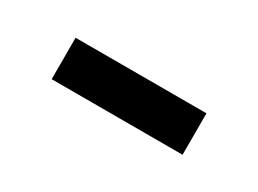

<svg xmlns="http://www.w3.org/2000/svg" viewBox="-22 -364 389 289"><g transform="rotate(30 172.5 -219.0)"><path d="M58.5 -255H286V-183H58.5Z"/></g></svg>

Font: Newsreader Text Medium
Style: Regular
Weight: 500
Designer: Hugues Gentile
Foundry: Production Type
Version: Version 1.001